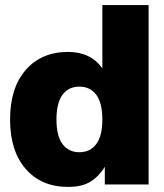

<svg xmlns="http://www.w3.org/2000/svg" viewBox="-20 -732 650 762"><path d="M250 9.8Q144.5 9.8 82.3 -61.3Q20 -132.3 20 -257.8Q20 -383.3 82.3 -454.6Q144.5 -525.9 250 -525.9Q339.8 -525.9 386.2 -460.9V-711.9H569.8V0H396V-69.8Q373 -32.2 339.4 -11.2Q305.7 9.8 250 9.8ZM228 -160.2Q252 -127.9 294.9 -127.9Q337.9 -127.9 362.1 -160.2Q386.2 -192.4 386.2 -257.8Q386.2 -323.2 362.1 -355.7Q337.9 -388.2 294.9 -388.2Q252 -388.2 228 -355.7Q204.1 -323.2 204.1 -257.8Q204.1 -192.4 228 -160.2Z"/></svg>

Font: Creato Display Black
Style: Regular
Weight: 900
Version: Version 1.000